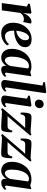

<svg xmlns="http://www.w3.org/2000/svg" viewBox="1310 -2167 870 3530"><g transform="rotate(90 1745.0 -402.0)"><path d="M36 0 100 -462.5 46 -487.5 51.5 -517 210 -545 232 -529.5 223.5 -440 216.5 -383Q226 -412 241.5 -440.5Q257 -469 277.8 -492.8Q298.5 -516.5 324 -530.8Q349.5 -545 378.5 -545Q391.5 -545 400.5 -542.2Q409.5 -539.5 413.5 -536.5L384.5 -391.5Q380.5 -395.5 365.8 -401Q351 -406.5 331 -406.5Q314 -406.5 297.2 -401.5Q280.5 -396.5 265.8 -387.5Q251 -378.5 238.8 -366.5Q226.5 -354.5 217.5 -341L170.5 0Z M814.5 -98.5Q800.5 -78 770.5 -52.2Q740.5 -26.5 696.5 -7.8Q652.5 11 596.5 11Q543.5 11 505.8 -6.8Q468 -24.5 444.2 -55.2Q420.5 -86 409.2 -124.2Q398 -162.5 398 -203Q398 -276 420.8 -338.8Q443.5 -401.5 484.5 -448.2Q525.5 -495 580.8 -521.5Q636 -548 701 -548Q752 -548 784.2 -533Q816.5 -518 832 -492.2Q847.5 -466.5 847.5 -434Q848.5 -388 828.5 -354Q808.5 -320 775.5 -296Q742.5 -272 702.2 -257Q662 -242 620.8 -234.5Q579.5 -227 544 -226.5Q542.5 -191.5 547.5 -161Q552.5 -130.5 564.8 -107.5Q577 -84.5 597.2 -71.8Q617.5 -59 646.5 -59Q679 -59 706.2 -69.5Q733.5 -80 755.2 -97.2Q777 -114.5 793.5 -133.5ZM672 -500.5Q643 -500.5 620.5 -478.5Q598 -456.5 582.2 -421.2Q566.5 -386 557.2 -345Q548 -304 545 -265.5Q568 -268 592.5 -276.5Q617 -285 639.8 -299.8Q662.5 -314.5 680.8 -334.5Q699 -354.5 709.5 -379.8Q720 -405 719.5 -434.5Q719 -468.5 706.5 -484.5Q694 -500.5 672 -500.5Z M1317 -96Q1314.5 -75.5 1319.8 -67.5Q1325 -59.5 1335 -59.5Q1344 -59.5 1355 -65.2Q1366 -71 1380 -84L1393 -57Q1384.5 -45.5 1366 -29.5Q1347.5 -13.5 1320.5 -1.5Q1293.5 10.5 1259.5 10.5Q1225 10.5 1207 -8.5Q1189 -27.5 1190 -58.5L1194.5 -89.5Q1181 -65.5 1158.8 -42.5Q1136.5 -19.5 1107 -4.5Q1077.5 10.5 1041 10.5Q990.5 10.5 953.8 -13.8Q917 -38 897.2 -82Q877.5 -126 877.5 -184.5Q877.5 -239 891 -291.2Q904.5 -343.5 931.2 -389.5Q958 -435.5 997.2 -470.5Q1036.5 -505.5 1088 -525.2Q1139.5 -545 1202 -545Q1230 -545 1258 -538.8Q1286 -532.5 1307.5 -523.5L1381.5 -543ZM1239 -483.5Q1231.5 -490.5 1220 -495Q1208.5 -499.5 1193 -499.5Q1155.5 -499.5 1127.2 -480Q1099 -460.5 1078.8 -427.2Q1058.5 -394 1045.8 -352.5Q1033 -311 1027.2 -266.8Q1021.5 -222.5 1021.5 -181.5Q1021.5 -138 1030 -110.5Q1038.5 -83 1054 -70Q1069.5 -57 1089 -57Q1104.5 -57 1119.2 -64.8Q1134 -72.5 1147.5 -85.8Q1161 -99 1172.2 -116.2Q1183.5 -133.5 1191.5 -152.5Z M1589 -93Q1587 -76 1591.8 -68Q1596.5 -60 1606 -60Q1614.5 -60 1625.2 -65Q1636 -70 1652.5 -85L1665 -58.5Q1654 -45 1635 -28.8Q1616 -12.5 1588.2 -1Q1560.5 10.5 1523.5 10.5Q1504.5 10.5 1487.8 4.2Q1471 -2 1461 -16.5Q1451 -31 1451 -54Q1451 -59 1451.8 -66.5Q1452.5 -74 1453.8 -82.2Q1455 -90.5 1456 -97L1552.5 -748L1487.5 -766.5L1494 -795L1672.5 -817L1693.5 -804Z M1812.5 10.5Q1788.5 10.5 1770.2 3Q1752 -4.5 1742.8 -19.5Q1733.5 -34.5 1736.5 -57.5Q1738.5 -73 1742.8 -102.2Q1747 -131.5 1753 -172Q1759 -212.5 1766 -260.2Q1773 -308 1780.2 -359.8Q1787.5 -411.5 1794.5 -463L1736.5 -488L1742 -517L1917.5 -545L1940.5 -531L1876.5 -94Q1874.5 -75.5 1879.2 -67.8Q1884 -60 1893.5 -60Q1903.5 -60 1913.8 -65.5Q1924 -71 1939.5 -85L1952 -58Q1943 -46 1924.5 -29.8Q1906 -13.5 1878 -1.5Q1850 10.5 1812.5 10.5ZM1881.5 -609Q1850.5 -609 1830.5 -630.5Q1810.5 -652 1811.5 -680.5Q1812.5 -718 1835 -743.5Q1857.5 -769 1896 -769Q1931 -769 1949.5 -747.5Q1968 -726 1968 -699Q1968 -661.5 1946 -635.2Q1924 -609 1881.5 -609Z M2332.5 -429.5Q2319.5 -429.5 2300.5 -429.5Q2281.5 -429.5 2260 -429.5Q2238.5 -429.5 2217.5 -429.8Q2196.5 -430 2178.5 -430Q2160.5 -430 2149 -430Q2126.5 -429.5 2112.8 -417.2Q2099 -405 2091.8 -386.2Q2084.5 -367.5 2082.5 -346.5H2050.5Q2048.5 -363 2049 -390.8Q2049.5 -418.5 2053.2 -448.5Q2057 -478.5 2065.8 -502.5Q2074.5 -526.5 2089 -535Q2094.5 -538 2106.5 -541.8Q2118.5 -545.5 2136.5 -545.5Q2163.5 -545.5 2200 -543.2Q2236.5 -541 2274.8 -537.8Q2313 -534.5 2347.2 -532.2Q2381.5 -530 2403.5 -530Q2419.5 -530 2430.8 -533.5Q2442 -537 2452 -546L2473.5 -523.5L2162 -157.5L2115 -106.5Q2134 -106.5 2158.5 -106.5Q2183 -106.5 2209 -106.2Q2235 -106 2259.8 -106Q2284.5 -106 2304.5 -106.5Q2336.5 -106.5 2355.5 -130.8Q2374.5 -155 2379.5 -191.5H2411.5Q2412.5 -171 2411.5 -143.2Q2410.5 -115.5 2407 -86.8Q2403.5 -58 2396.2 -35.2Q2389 -12.5 2377 -1.5Q2370 4.5 2356.8 7.8Q2343.5 11 2321 11Q2292.5 11 2253.5 9Q2214.5 7 2173.2 4.2Q2132 1.5 2096.2 -0.8Q2060.5 -3 2039 -3Q2025 -3 2012.8 0.8Q2000.5 4.5 1991 13L1967 -9.5L2285.5 -381Z M2809.5 -429.5Q2796.5 -429.5 2777.5 -429.5Q2758.5 -429.5 2737 -429.5Q2715.5 -429.5 2694.5 -429.8Q2673.5 -430 2655.5 -430Q2637.5 -430 2626 -430Q2603.5 -429.5 2589.8 -417.2Q2576 -405 2568.8 -386.2Q2561.5 -367.5 2559.5 -346.5H2527.5Q2525.5 -363 2526 -390.8Q2526.5 -418.5 2530.2 -448.5Q2534 -478.5 2542.8 -502.5Q2551.5 -526.5 2566 -535Q2571.5 -538 2583.5 -541.8Q2595.5 -545.5 2613.5 -545.5Q2640.5 -545.5 2677 -543.2Q2713.5 -541 2751.8 -537.8Q2790 -534.5 2824.2 -532.2Q2858.5 -530 2880.5 -530Q2896.5 -530 2907.8 -533.5Q2919 -537 2929 -546L2950.5 -523.5L2639 -157.5L2592 -106.5Q2611 -106.5 2635.5 -106.5Q2660 -106.5 2686 -106.2Q2712 -106 2736.8 -106Q2761.5 -106 2781.5 -106.5Q2813.5 -106.5 2832.5 -130.8Q2851.5 -155 2856.5 -191.5H2888.5Q2889.5 -171 2888.5 -143.2Q2887.5 -115.5 2884 -86.8Q2880.5 -58 2873.2 -35.2Q2866 -12.5 2854 -1.5Q2847 4.5 2833.8 7.8Q2820.5 11 2798 11Q2769.5 11 2730.5 9Q2691.5 7 2650.2 4.2Q2609 1.5 2573.2 -0.8Q2537.5 -3 2516 -3Q2502 -3 2489.8 0.8Q2477.5 4.5 2468 13L2444 -9.5L2762.5 -381Z M3394 -96Q3391.5 -75.5 3396.8 -67.5Q3402 -59.5 3412 -59.5Q3421 -59.5 3432 -65.2Q3443 -71 3457 -84L3470 -57Q3461.5 -45.5 3443 -29.5Q3424.5 -13.5 3397.5 -1.5Q3370.5 10.5 3336.5 10.5Q3302 10.5 3284 -8.5Q3266 -27.5 3267 -58.5L3271.5 -89.5Q3258 -65.5 3235.8 -42.5Q3213.5 -19.5 3184 -4.5Q3154.5 10.5 3118 10.5Q3067.5 10.5 3030.8 -13.8Q2994 -38 2974.2 -82Q2954.5 -126 2954.5 -184.5Q2954.5 -239 2968 -291.2Q2981.5 -343.5 3008.2 -389.5Q3035 -435.5 3074.2 -470.5Q3113.5 -505.5 3165 -525.2Q3216.5 -545 3279 -545Q3307 -545 3335 -538.8Q3363 -532.5 3384.5 -523.5L3458.5 -543ZM3316 -483.5Q3308.5 -490.5 3297 -495Q3285.5 -499.5 3270 -499.5Q3232.5 -499.5 3204.2 -480Q3176 -460.5 3155.8 -427.2Q3135.5 -394 3122.8 -352.5Q3110 -311 3104.2 -266.8Q3098.5 -222.5 3098.5 -181.5Q3098.5 -138 3107 -110.5Q3115.5 -83 3131 -70Q3146.5 -57 3166 -57Q3181.5 -57 3196.2 -64.8Q3211 -72.5 3224.5 -85.8Q3238 -99 3249.2 -116.2Q3260.5 -133.5 3268.5 -152.5Z"/></g></svg>

Font: Merriweather 72pt
Style: Bold Italic
Weight: 700
Italic angle: -7.8°
Version: Version 2.101